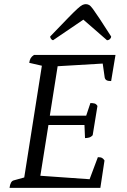

<svg xmlns="http://www.w3.org/2000/svg" viewBox="-20 -906 612 926"><path d="M26 0Q28 -16 33 -25Q38 -34 46 -36L111 -54L95 -38L184 -602L195 -586L121 -603Q123 -617 128 -625.5Q133 -634 144 -641H537L516 -515Q501 -515 494 -519Q487 -523 485 -532L474 -609L485 -600L248 -586L260 -599L219 -340L211 -348H404L393 -340L416 -409Q427 -409 435.5 -407Q444 -405 450 -395L427 -254Q419 -245 409 -242.5Q399 -240 390 -240L387 -312L398 -303H204L215 -312L173 -48L165 -59L421 -41L407 -28L452 -148Q466 -148 472.5 -144Q479 -140 484 -132L464 0ZM394 -886Q402 -886 409.5 -882Q417 -878 428 -863Q439 -848 460 -816.5Q481 -785 516 -730Q516 -723 510 -717.5Q504 -712 496 -712L372 -820H395L236 -712Q232 -712 227 -717.5Q222 -723 222 -730Q275 -785 305.5 -816.5Q336 -848 352.5 -863Q369 -878 377.5 -882Q386 -886 394 -886Z"/></svg>

Font: Petrona
Style: Italic
Weight: 400
Italic angle: -9°
Designer: Ringo R. Seeber
Foundry: Ringo R. Seeber
Version: Version 2.001; ttfautohint (v1.8.3)